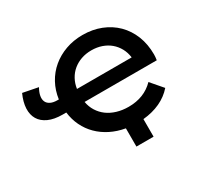

<svg xmlns="http://www.w3.org/2000/svg" viewBox="-137 -717 1056 1008"><g transform="rotate(-30 391.0 -213.5)"><path d="M134 -415Q120.5 -391.5 117 -371.5Q113.5 -351.5 120 -337.2Q126.5 -323 142.5 -315Q158.5 -307 184 -307H192Q199 -358 222.2 -400.5Q245.5 -443 282 -473.5Q318.5 -504 365.8 -521Q413 -538 468 -538Q528.5 -538 579 -518Q629.5 -498 666 -461.8Q702.5 -425.5 722.8 -374.8Q743 -324 743 -262Q743 -255 742.2 -245.8Q741.5 -236.5 740 -228H302.5Q308 -196.5 324 -171Q340 -145.5 364.2 -127.5Q388.5 -109.5 420.8 -99.8Q453 -90 491 -90Q585.5 -90 645 -151L706 -80Q674 -43.5 628.2 -22.2Q582.5 -1 525 4.5V111H421V0.5Q373 -8 333.2 -28Q293.5 -48 263.8 -77.5Q234 -107 215.5 -145.2Q197 -183.5 191.5 -228H170Q119 -228 85 -243.5Q51 -259 34.8 -286.2Q18.5 -313.5 20.2 -351.2Q22 -389 42 -433ZM468 -445Q434.5 -445 406.2 -435Q378 -425 356.2 -407Q334.5 -389 320.5 -363.5Q306.5 -338 302 -307H633.5Q629.5 -338 615.8 -363.2Q602 -388.5 580.5 -406.8Q559 -425 530.5 -435Q502 -445 468 -445Z"/></g></svg>

Font: Argentum Sans
Style: Regular
Weight: 400
Designer: Julieta Ulanovsky, Owen Earl, Chris M. Simpson, Rasmus Andersson, Cristiano Sobral
Foundry: The Argentum Sans Project Authors
Version: Version 3.135; ttfautohint (v1.8.4.7-5d5b-dirty)